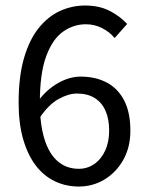

<svg xmlns="http://www.w3.org/2000/svg" viewBox="-20 -670 537 702"><path d="M268.3 12Q221 12 180.8 -7.1Q140.6 -26.2 111.1 -64.5Q81.6 -102.8 64.9 -160.4Q48.1 -218.1 48.1 -294.6Q48.1 -390.7 68 -458.5Q88 -526.3 122.1 -568.3Q156.3 -610.3 199.8 -630.1Q243.3 -649.8 291.2 -649.8Q342.7 -649.8 380.5 -630.5Q418.3 -611.3 444.9 -582.4L399.2 -531Q379.7 -554.3 352.1 -567.8Q324.5 -581.3 294.3 -581.3Q248.7 -581.3 210.3 -554.1Q171.9 -526.9 148.8 -464.2Q125.7 -401.6 125.7 -294.6Q125.7 -216.3 142.3 -162.3Q158.8 -108.3 190.7 -80.6Q222.6 -52.8 268.1 -52.8Q299.4 -52.8 324.7 -70.3Q350 -87.8 364.5 -119.3Q379.1 -150.8 379.1 -192.6Q379.1 -234.4 365.9 -264.6Q352.8 -294.8 326.6 -311.4Q300.5 -328 261 -328Q230.2 -328 193.5 -307.6Q156.8 -287.1 124 -237.7L121 -302.7Q151.6 -343.4 192.9 -366.6Q234.2 -389.9 274.8 -389.9Q330.1 -389.9 371.1 -367.8Q412 -345.7 434.4 -301.9Q456.7 -258.1 456.7 -192.6Q456.7 -131.6 430.8 -85.6Q404.9 -39.6 362.2 -13.8Q319.5 12 268.3 12Z"/></svg>

Font: Source Sans Variable
Style: Regular
Weight: 200
Designer: Paul D. Hunt
Foundry: Adobe Systems Incorporated
Version: Version 3.006;hotconv 1.0.111;makeotfexe 2.5.65597